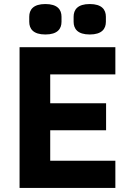

<svg xmlns="http://www.w3.org/2000/svg" viewBox="-20 -932 647 952"><path d="M205 -761C265 -761 285 -789 285 -824V-849C285 -884 265 -912 205 -912C145 -912 125 -884 125 -849V-824C125 -789 145 -761 205 -761ZM425 -761C485 -761 505 -789 505 -824V-849C505 -884 485 -912 425 -912C365 -912 345 -884 345 -849V-824C345 -789 365 -761 425 -761ZM552 0V-135H229V-286H506V-420H229V-563H552V-698H77V0Z"/></svg>

Font: IBM Plex Thai Looped
Style: Bold
Weight: 700
Designer: Mike Abbink, Paul van der Laan, Pieter van Rosmalen, Ben Mitchell, Mark Frömberg
Foundry: Bold Monday
Version: Version 1.0